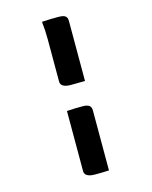

<svg xmlns="http://www.w3.org/2000/svg" viewBox="-134 -848 868 1097"><g transform="rotate(-15 300.0 -300.0)"><path d="M222 -759Q246 -761 269.5 -761.5Q293 -762 318 -762Q336 -762 346.5 -759.5Q357 -757 363 -751Q368 -746 370 -739.5Q372 -733 372 -723V-369Q352 -369 331.5 -368.5Q311 -368 289 -368Q259 -368 243.5 -377Q228 -386 228 -404V-654Q228 -681 226.5 -707Q225 -733 222 -759ZM228 -230Q250 -232 273.5 -232.5Q297 -233 321 -233Q348 -233 360 -224Q372 -215 372 -195V160Q352 161 331.5 161.5Q311 162 289 162Q269 162 255.5 158Q242 154 235 145.5Q228 137 228 126Z"/></g></svg>

Font: Rec Mono Semicasual
Style: Bold
Weight: 700
Version: Version 1.085; ttfautohint (v1.8.4.7-5d5b)